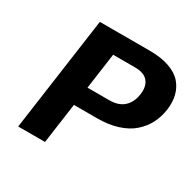

<svg xmlns="http://www.w3.org/2000/svg" viewBox="-154 -862 1033 1023"><g transform="rotate(30 362.5 -350.0)"><path d="M422.9 -248H279.8L245.1 0H80.1L178.2 -700.2H486.3Q555.7 -700.2 606 -682.6Q656.2 -665 683.1 -633.8Q710 -602.5 719.7 -562.5Q729.5 -522.5 722.7 -474.1Q715.8 -425.8 694.8 -385.7Q673.8 -345.7 638.2 -314.5Q602.5 -283.2 547.4 -265.6Q492.2 -248 422.9 -248ZM461.9 -584H327.1L296.4 -363.8H431.2Q487.3 -363.8 519.3 -393.1Q551.3 -422.4 558.6 -474.1Q565.9 -525.9 541.7 -554.9Q517.6 -584 461.9 -584Z"/></g></svg>

Font: Fivo Sans
Style: Italic
Weight: 700
Designer: Alexander Slobzheninov
Foundry: Alexander Slobzheninov
Version: 1.0